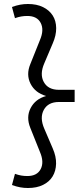

<svg xmlns="http://www.w3.org/2000/svg" viewBox="-20 -730 422 962"><path d="M132 -409 180 -529Q202 -580 184 -615Q166 -650 117 -650Q101 -650 86.5 -647.5Q72 -645 55 -639L40 -695Q62 -703 81 -706.5Q100 -710 120 -710Q164 -710 195.5 -694.5Q227 -679 244 -652.5Q261 -626 261.5 -589.5Q262 -553 244 -512L202 -413Q178 -358 199.5 -319Q221 -280 275 -280H354V-219H275Q221 -219 199.5 -179.5Q178 -140 202 -85L244 13Q262 54 261 90.5Q260 127 243.5 154Q227 181 195.5 196.5Q164 212 120 212Q100 212 81 208.5Q62 205 40 197L55 141Q72 147 86.5 149.5Q101 152 117 152Q166 152 184 117Q202 82 180 31L132 -89Q110 -143 133.5 -188.5Q157 -234 211 -249Q156 -265 133 -310.5Q110 -356 132 -409Z"/></svg>

Font: Red Hat Display
Style: Regular
Weight: 400
Designer: Pentagram / MCKL
Foundry: Pentagram / MCKL
Version: Version 1.003; Red Hat Display